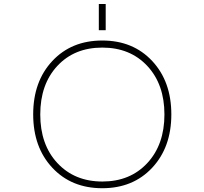

<svg xmlns="http://www.w3.org/2000/svg" viewBox="-20 -949 1040 980"><path d="M272.5 -117.2Q360.4 -22.5 502.4 -22.5Q644.5 -22.5 731.9 -116.7Q819.3 -210.9 819.3 -364.7Q819.3 -518.6 731.9 -612.3Q644.5 -706.1 502 -706.1Q359.4 -706.1 272.5 -612.3Q185.5 -518.6 185.5 -364.7Q185.5 -210.9 272.5 -117.2ZM502 11.7Q344.7 11.7 247.1 -92.8Q149.4 -197.3 149.4 -365.2Q149.4 -533.2 247.1 -637.7Q344.7 -742.2 502 -742.2Q659.2 -742.2 756.8 -637.7Q854.5 -533.2 854.5 -365.2Q854.5 -197.3 756.8 -92.8Q659.2 11.7 502 11.7ZM484.4 -794.9V-928.7H519.5V-794.9Z"/></svg>

Font: Gen Shin Gothic Monospace ExtraLight
Style: Regular
Weight: 200
Designer: [Source Han Sans]
Ryoko NISHIZUKA  (kana & ideographs); Paul D. Hunt (Latin, Greek & Cyrillic); Wenlong ZHANG  (bopomofo
Version: Version 1.002.20150607